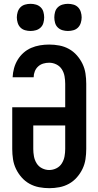

<svg xmlns="http://www.w3.org/2000/svg" viewBox="-20 -976 515 1004"><path d="M238 8Q211 8 184.5 3Q158 -2 134.5 -15Q111 -28 93 -48.5Q75 -69 63.5 -93Q52 -117 48 -143.5Q44 -170 44 -197V-415H321V-538Q321 -557 317.5 -577Q314 -597 303.5 -613.5Q293 -630 275 -639Q257 -648 237 -648Q221 -648 206 -643.5Q191 -639 179.5 -628.5Q168 -618 162 -603Q156 -588 156 -572H46Q47 -596 53.5 -619.5Q60 -643 72.5 -663.5Q85 -684 103 -700Q121 -716 143 -725.5Q165 -735 189 -739Q213 -743 237 -743Q264 -743 290.5 -738Q317 -733 340.5 -720Q364 -707 382 -686.5Q400 -666 411.5 -642Q423 -618 427 -591.5Q431 -565 431 -538V-197Q431 -170 427 -143.5Q423 -117 411.5 -93Q400 -69 382 -48.5Q364 -28 340.5 -15Q317 -2 290.5 3Q264 8 238 8ZM237 -87Q257 -87 275 -96Q293 -105 303.5 -122Q314 -139 317.5 -158.5Q321 -178 321 -197V-320H154V-197Q154 -178 157.5 -158.5Q161 -139 171.5 -122Q182 -105 200 -96Q218 -87 237 -87ZM335 -814Q321 -814 307 -818Q293 -822 282.5 -832Q272 -842 268 -856.5Q264 -871 264 -885Q264 -899 268 -913.5Q272 -928 282.5 -938Q293 -948 307 -952Q321 -956 335 -956Q350 -956 364 -952Q378 -948 388 -938Q398 -928 402.5 -913.5Q407 -899 407 -885Q407 -871 402.5 -856.5Q398 -842 388 -832Q378 -822 364 -818Q350 -814 335 -814ZM140 -814Q125 -814 111 -818Q97 -822 87 -832Q77 -842 72.5 -856.5Q68 -871 68 -885Q68 -899 72.5 -913.5Q77 -928 87 -938Q97 -948 111 -952Q125 -956 140 -956Q154 -956 168 -952Q182 -948 192.5 -938Q203 -928 207 -913.5Q211 -899 211 -885Q211 -871 207 -856.5Q203 -842 192.5 -832Q182 -822 168 -818Q154 -814 140 -814Z"/></svg>

Font: Iosevka QP
Style: Bold
Weight: 700
Designer: Belleve Invis
Foundry: Belleve Invis
Version: Version 20.0.0; ttfautohint (v1.8.4)